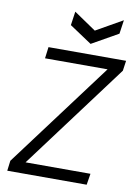

<svg xmlns="http://www.w3.org/2000/svg" viewBox="-98 -979 746 1043"><g transform="rotate(10 274.5 -457.5)"><path d="M17 0 24 -56 458 -637H113L121 -700H549L541 -644L107 -62H465L455 0ZM343 -757 220 -839 231 -915 353 -832 499 -915 488 -839Z"/></g></svg>

Font: Host Grotesk Light
Style: Italic
Weight: 300
Italic angle: -8°
Designer: Doğukan Karapınar based on Poppins by Indian Type Foundry, Jonny Pinhorn
Foundry: Element Type
Version: Version 1.001; ttfautohint (v1.8.4.7-5d5b)